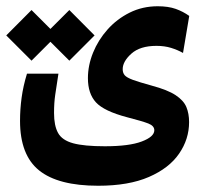

<svg xmlns="http://www.w3.org/2000/svg" viewBox="-51 -423 657 620"><path d="M266.1 176.8Q136.7 176.8 75.2 127.2Q13.7 77.6 13.7 -32.7Q13.7 -70.3 18.8 -107.7Q23.9 -145 36.1 -185.1H137.7Q131.3 -143.6 127.4 -117.4Q123.5 -91.3 123.5 -58.1Q123.5 -17.1 136.5 6.3Q149.4 29.8 185.1 39.6Q220.7 49.3 287.6 49.3Q366.2 49.3 406.7 33.9Q447.3 18.6 447.3 -2.4Q447.3 -16.6 428 -24.2Q408.7 -31.7 359.4 -44.4Q285.2 -64 259 -92.3Q232.9 -120.6 232.9 -170.4Q232.9 -211.9 249.5 -252.9Q266.1 -293.9 296.4 -327.9Q326.7 -361.8 367.9 -382.3Q409.2 -402.8 458.5 -402.8Q492.2 -402.8 516.4 -394.3Q540.5 -385.7 560.1 -371.6L540 -252Q522.9 -261.7 501.7 -268.3Q480.5 -274.9 454.1 -274.9Q401.4 -274.9 373.3 -249.8Q345.2 -224.6 345.2 -199.7Q345.2 -187.5 351.8 -179.9Q358.4 -172.4 378.4 -165Q398.4 -157.7 439 -146.5Q490.2 -132.8 516.1 -115.7Q542 -98.6 550.8 -77.4Q559.6 -56.2 559.6 -28.8Q559.6 26.4 527.3 73.2Q495.1 120.1 429.9 148.4Q364.7 176.8 266.1 176.8ZM172.9 -227.1 111.8 -288.1 50.8 -227.1 -30.8 -308.6 50.8 -390.6 111.8 -329.6 172.9 -390.6 254.4 -308.6Z"/></svg>

Font: Cascadia Code SemiBold
Style: Regular
Weight: 600
Monospace: yes
Designer: Aaron Bell
Foundry: Saja Typeworks
Version: Version 2404.023; ttfautohint (v1.8.4)